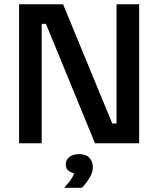

<svg xmlns="http://www.w3.org/2000/svg" viewBox="-20 -670 740 898"><path d="M69.2 0V-650H275L505 -92.5H525V-650H630.8V0H424.2L195 -558.3H175V0ZM282.5 208.3V205Q295 193.3 308.3 174.6Q321.7 155.8 327.5 140.8Q313.3 138.3 300.4 128.3Q287.5 118.3 287.5 99.2Q287.5 79.2 303.8 65Q320 50.8 349.2 50.8Q381.7 50.8 397.9 67.9Q414.2 85 414.2 111.7Q414.2 137.5 398.3 162.9Q382.5 188.3 363.3 208.3Z"/></svg>

Font: Familjen Grotesk GF Medium
Style: Regular
Weight: 500
Designer: Anders Wikstroem, Jonas Baeckman, Matilda Gysing, Kristian Moeller
Foundry: Familjen STHLM AB
Version: Version 2.000; Beta; Release 4; Build 6